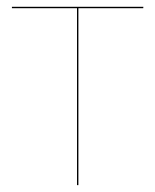

<svg xmlns="http://www.w3.org/2000/svg" viewBox="-20 -537 451 557"><path d="M395.9 -517.2H14.6V-513.3H203.4V0H207.4V-513.3H395.6Z"/></svg>

Font: Fira Sans Four
Style: Regular
Weight: 100
Designer: Carrois Corporate & Edenspiekermann AG
Foundry: Carrois Corporate GbR & Edenspiekermann AG
Version: Version 4.203;PS 004.203;hotconv 1.0.88;makeotf.lib2.5.64775